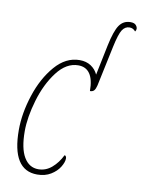

<svg xmlns="http://www.w3.org/2000/svg" viewBox="-86 -820 661 889"><g transform="rotate(10 244.0 -375.0)"><path d="M32 -179Q32 -257 60 -343Q88 -429 138.5 -487.5Q189 -546 254 -546Q285 -546 307 -531.5Q329 -517 340 -493L369 -634Q384 -706 403 -733Q422 -760 455 -760Q473 -760 480.5 -751.5Q488 -743 488 -734Q488 -727 483 -721Q472 -735 455 -735Q434 -735 421 -715Q408 -695 395 -634L355 -445Q351 -428 344.5 -420.5Q338 -413 325 -413Q325 -467 306.5 -494Q288 -521 252 -521Q196 -521 152 -463.5Q108 -406 84 -324.5Q60 -243 60 -178Q60 -97 84.5 -56Q109 -15 152 -15Q187 -15 215 -39Q243 -63 261 -100Q265 -100 267.5 -96Q270 -92 270 -86Q270 -69 256 -46Q242 -23 215 -6.5Q188 10 151 10Q32 10 32 -179Z"/></g></svg>

Font: Noto Serif CondThin
Style: Italic
Weight: 250
Width: 3
Italic angle: -12°
Designer: Monotype Design Team
Foundry: Monotype Imaging Inc.
Version: Version 1.001